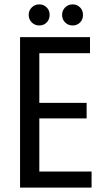

<svg xmlns="http://www.w3.org/2000/svg" viewBox="-20 -857 473 877"><path d="M71.6 0H398.3V-73.4H159.6V-316.3H375.7V-387.1H159.6V-613.9H391.1V-687.3H71.6ZM159.5 -740.7Q179.9 -740.7 193.3 -754.4Q206.7 -768.1 206.7 -789.1Q206.7 -809.4 193.2 -823.2Q179.6 -837 159.4 -837Q139.1 -837 125.1 -823.1Q111.1 -809.2 111.1 -789.3Q111.1 -768.1 125.2 -754.4Q139.2 -740.7 159.5 -740.7ZM312 -740.7Q332.3 -740.7 345.7 -754.4Q359.1 -768.1 359.1 -789.1Q359.1 -809.4 345.6 -823.2Q332 -837 311.9 -837Q291.6 -837 277.6 -823.1Q263.6 -809.2 263.6 -789.3Q263.6 -768.1 277.6 -754.4Q291.6 -740.7 312 -740.7Z"/></svg>

Font: Secuela Black
Style: Regular
Weight: 900
Designer: Fernando Haro
Foundry: deFharo
Version: Version 1.704